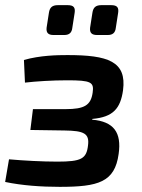

<svg xmlns="http://www.w3.org/2000/svg" viewBox="-24 -715 550 746"><path d="M239 -695H201C179 -695 169 -686 166 -665L157 -607C155 -587 164 -579 184 -579H226C245 -579 255 -588 257 -607L266 -665C269 -685 263 -695 239 -695ZM408 -695H370C348 -695 338 -686 335 -665L326 -607C324 -587 333 -579 353 -579H395C414 -579 424 -588 426 -607L435 -665C438 -685 432 -695 408 -695ZM238 -501C199 -501 132 -500 69 -482L73 -394C115 -399 180 -403 237 -403C330 -403 342 -396 336 -355C329 -306 304 -291 231 -291H104L94 -210L227 -208C303 -207 324 -196 318 -150C312 -98 292 -87 199 -87C141 -87 67 -91 11 -96L-4 -8C63 6 137 11 208 11C358 11 422 -7 437 -117C449 -200 418 -243 334 -250L335 -253C416 -260 444 -294 454 -364C469 -477 395 -501 238 -501Z"/></svg>

Font: Exo 2 Semi Bold
Style: Italic
Weight: 600
Italic angle: -8°
Designer: Natanael Gama
Version: Version 1.001;PS 001.001;hotconv 1.0.88;makeotf.lib2.5.64775